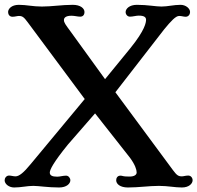

<svg xmlns="http://www.w3.org/2000/svg" viewBox="-29 -790 839 816"><path d="M-9.3 -23.9C-9.3 -7.8 9.3 6.8 31.2 6.8C60.5 6.8 85.9 0 112.3 0C136.2 0 174.3 6.8 222.2 6.8C254.4 6.8 270 -9.8 270 -23.9C270 -33.2 262.2 -43.5 252 -43.5C238.8 -43.5 225.6 -39.1 213.9 -39.1C191.9 -39.1 182.6 -44.9 182.6 -56.6C182.6 -67.9 196.3 -97.7 259.8 -175.8L375 -308.1L523.4 -119.6C545.4 -89.8 551.8 -68.4 551.8 -57.1C551.8 -47.4 542.5 -39.6 521 -39.6C488.8 -39.6 493.7 -43.5 482.9 -43.5C468.8 -43.5 464.8 -31.7 464.8 -23.9C464.8 -7.8 481.9 6.8 514.6 6.8C561 6.8 603.5 0 646.5 0C685.5 0 712.9 6.8 744.1 6.8C774.9 6.8 789.6 -10.3 789.6 -23.9C789.6 -33.7 782.7 -43.9 771 -43.9C760.3 -43.9 751 -40.5 744.1 -40.5C728.5 -40.5 722.2 -45.4 706.1 -66.9L461.4 -397.9L668.5 -665C698.2 -701.2 717.8 -722.2 732.4 -722.2C743.2 -722.2 751 -718.8 760.3 -718.8C772 -718.8 778.8 -729 778.8 -738.8C778.8 -754.4 760.3 -769.5 738.3 -769.5C709 -769.5 683.6 -762.2 657.2 -762.2C632.8 -762.2 598.6 -769.5 552.7 -769.5C520.5 -769.5 504.9 -752.4 504.9 -738.8C504.9 -729 512.2 -719.2 523.4 -719.2C535.6 -719.2 549.3 -723.6 560.5 -723.6C582.5 -723.6 591.8 -717.8 591.8 -705.6C591.3 -694.3 588.4 -663.6 524.9 -585L417.5 -453.6L271.5 -655.3C249 -686 242.7 -693.8 242.7 -705.1C242.7 -715.3 252 -723.1 274.4 -723.1C289.6 -723.1 299.3 -719.2 312 -719.2C326.2 -719.2 330.1 -730.5 330.1 -738.8C330.1 -754.4 313 -769.5 280.3 -769.5C233.9 -769.5 191.4 -762.2 148.9 -762.2C110.8 -762.2 83 -769.5 51.3 -769.5C19.5 -769.5 5.4 -752 5.4 -738.8C5.4 -728.5 11.7 -718.8 23.9 -718.8C35.2 -718.8 43.5 -722.2 51.3 -722.2C66.4 -722.2 72.8 -716.8 88.4 -695.8L331.1 -369.1L101.6 -92.8C71.8 -56.2 52.2 -40.5 37.1 -40.5C26.9 -40.5 18.6 -43.9 9.3 -43.9C-2 -43.9 -9.3 -33.2 -9.3 -23.9Z"/></svg>

Font: Stoke
Style: Regular
Weight: 400
Designer: Nicole Fally
Foundry: Nicole Fally
Version: Version 1.002